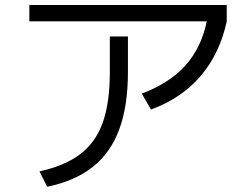

<svg xmlns="http://www.w3.org/2000/svg" viewBox="-20 -713 978 757"><path d="M413.1 -429.7V-569.3H484.4V-429.7Q484.4 -295.9 450.4 -203.6Q416.5 -111.3 346.4 -55.4Q276.4 0.5 166 23.4L135.7 -37.1Q236.3 -59.6 296.9 -105.7Q357.4 -151.9 385.3 -230.2Q413.1 -308.6 413.1 -429.7ZM95.7 -693.4H874V-628.9Q846.7 -502 771.2 -413.6Q695.8 -325.2 575.2 -281.2L539.1 -343.8Q648.4 -385.3 710.9 -454.8Q773.4 -524.4 795.4 -628.9H95.7Z"/></svg>

Font: Pretendard
Style: Regular
Weight: 400
Designer: Base glyphs from Inter by Rasmus Andersson; Hangeul glyphs from Noto Sans CJK(Source Han Sans) by Jang Soo-young and Kan
Foundry: Kil Hyung-jin
Version: Version 1.309